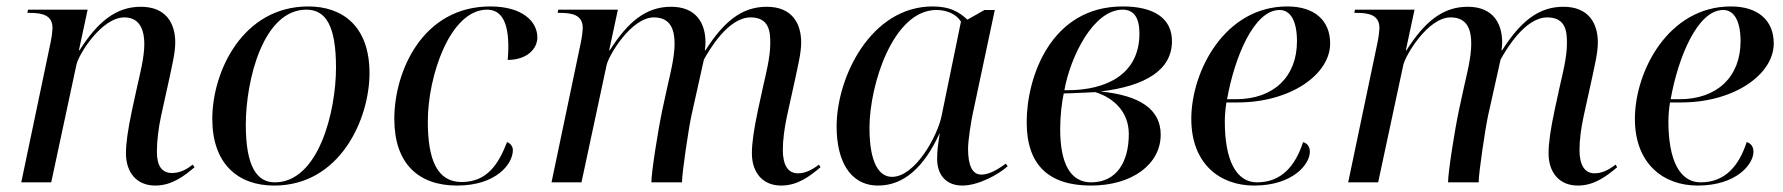

<svg xmlns="http://www.w3.org/2000/svg" viewBox="-20 -566 5536 596"><path d="M462 10C514 10 552 -20 584 -47L578 -55C556 -37 535 -29 514 -29C481 -29 467 -53 467 -95C467 -129 472 -169 480 -206L506 -324C513 -358 524 -401 524 -434C524 -493 496 -545 417 -545C340 -545 283 -498 227 -410H225L252 -536H67L65 -526H73C111 -526 143 -519 143 -479C143 -473 141 -453 137 -434L46 0H139L217 -364C223 -396 295 -512 366 -512C420 -512 428 -462 428 -429C428 -387 413 -330 407 -303L390 -225C377 -164 371 -122 371 -90C371 -32 403 10 462 10Z M831 10C1036 10 1127 -197 1127 -339C1127 -486 1042 -546 937 -546C734 -546 639 -345 639 -197C639 -58 718 10 831 10ZM833 0C778 0 743 -48 743 -179C743 -315 796 -536 931 -536C992 -536 1023 -485 1023 -356C1023 -220 969 0 833 0Z M1399 10C1519 10 1572 -56 1572 -100C1572 -111 1565 -121 1554 -125C1528 -58 1493 -1 1413 -1C1337 -1 1308 -70 1308 -189C1308 -330 1377 -536 1492 -536C1540 -536 1558 -491 1558 -420C1558 -407 1557 -392 1556 -380C1613 -380 1648 -412 1648 -450C1648 -499 1602 -546 1502 -546C1292 -546 1204 -345 1204 -197C1204 -58 1279 10 1399 10Z M2405 10C2457 10 2495 -20 2527 -47L2522 -55C2499 -37 2478 -28 2457 -28C2425 -28 2410 -55 2410 -101C2410 -131 2415 -169 2423 -206L2449 -324C2456 -358 2467 -401 2467 -434C2467 -493 2439 -545 2360 -545C2282 -545 2226 -498 2170 -410H2168C2169 -418 2170 -426 2170 -434C2170 -493 2142 -545 2063 -545C1985 -545 1929 -498 1873 -410H1871L1898 -536H1713L1711 -526H1719C1757 -526 1789 -519 1789 -479C1789 -473 1787 -453 1783 -434L1692 0H1785L1863 -364C1869 -393 1939 -512 2010 -512C2064 -512 2074 -470 2074 -430C2074 -387 2059 -330 2053 -303L2036 -225C2023 -164 2002 -32 2002 0H2097C2097 -30 2118 -169 2126 -206L2165 -381C2181 -410 2240 -512 2310 -512C2371 -512 2371 -462 2371 -430C2371 -387 2356 -330 2350 -303L2333 -225C2320 -164 2314 -122 2314 -90C2314 -32 2346 10 2405 10Z M2706 10C2786 10 2849 -48 2896 -151H2897C2892 -118 2889 -100 2889 -73C2889 -21 2919 10 2967 10C3017 10 3079 -24 3108 -50L3102 -58C3072 -36 3048 -24 3026 -24C2999 -24 2985 -51 2985 -104C2985 -131 2995 -193 3000 -215L3068 -535H3036L2983 -505C2957 -529 2929 -546 2875 -546C2685 -546 2577 -329 2577 -173C2577 -69 2617 10 2706 10ZM2749 -17C2709 -17 2679 -60 2679 -169C2679 -302 2752 -535 2887 -535C2918 -535 2948 -523 2963 -499L2903 -207C2890 -142 2820 -17 2749 -17Z M3367 10C3494 10 3583 -56 3583 -148C3583 -227 3518 -270 3396 -282C3538 -299 3618 -350 3618 -438C3618 -508 3564 -546 3465 -546C3241 -546 3167 -325 3167 -187C3167 -53 3236 10 3367 10ZM3294 -286H3284C3303 -391 3374 -536 3465 -536C3499 -536 3517 -512 3517 -462C3517 -335 3414 -286 3294 -286ZM3367 0C3303 0 3271 -58 3271 -165C3271 -208 3276 -247 3282 -276C3308 -276 3373 -280 3380 -280C3438 -262 3484 -218 3484 -150C3484 -63 3446 0 3367 0Z M3873 10C3993 10 4046 -56 4046 -95C4046 -111 4038 -121 4025 -125C4001 -51 3958 0 3882 0C3817 0 3782 -69 3782 -189C3782 -207 3784 -230 3787 -248H3822C3986 -248 4109 -335 4109 -431C4109 -503 4060 -546 3976 -546C3782 -546 3678 -345 3678 -197C3678 -58 3766 10 3873 10ZM3816 -258H3789C3812 -387 3872 -535 3952 -535C3986 -535 4006 -501 4006 -438C4006 -328 3934 -258 3816 -258Z M4878 10C4930 10 4968 -20 5000 -47L4995 -55C4972 -37 4951 -28 4930 -28C4898 -28 4883 -55 4883 -101C4883 -131 4888 -169 4896 -206L4922 -324C4929 -358 4940 -401 4940 -434C4940 -493 4912 -545 4833 -545C4755 -545 4699 -498 4643 -410H4641C4642 -418 4643 -426 4643 -434C4643 -493 4615 -545 4536 -545C4458 -545 4402 -498 4346 -410H4344L4371 -536H4186L4184 -526H4192C4230 -526 4262 -519 4262 -479C4262 -473 4260 -453 4256 -434L4165 0H4258L4336 -364C4342 -393 4412 -512 4483 -512C4537 -512 4547 -470 4547 -430C4547 -387 4532 -330 4526 -303L4509 -225C4496 -164 4475 -32 4475 0H4570C4570 -30 4591 -169 4599 -206L4638 -381C4654 -410 4713 -512 4783 -512C4844 -512 4844 -462 4844 -430C4844 -387 4829 -330 4823 -303L4806 -225C4793 -164 4787 -122 4787 -90C4787 -32 4819 10 4878 10Z M5250 10C5370 10 5423 -56 5423 -95C5423 -111 5415 -121 5402 -125C5378 -51 5335 0 5259 0C5194 0 5159 -69 5159 -189C5159 -207 5161 -230 5164 -248H5199C5363 -248 5486 -335 5486 -431C5486 -503 5437 -546 5353 -546C5159 -546 5055 -345 5055 -197C5055 -58 5143 10 5250 10ZM5193 -258H5166C5189 -387 5249 -535 5329 -535C5363 -535 5383 -501 5383 -438C5383 -328 5311 -258 5193 -258Z"/></svg>

Font: Noto Serif Display
Style: Italic
Weight: 400
Italic angle: -12°
Designer: Monotype Design Team
Foundry: Monotype Imaging Inc.
Version: Version 2.009